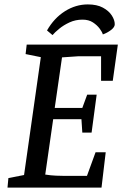

<svg xmlns="http://www.w3.org/2000/svg" viewBox="-20 -850 563 870"><path d="M378 -830Q419 -830 446 -815.5Q473 -801 486.5 -780Q500 -759 500 -740Q500 -727 483 -714Q466 -701 446 -694Q443 -705 431.5 -720.5Q420 -736 401 -748.5Q382 -761 354 -761Q322 -761 295 -748.5Q268 -736 248 -719.5Q228 -703 218 -691L193 -712Q225 -768 274 -799Q323 -830 378 -830ZM14 0 18 -43 89 -57 165 -591 96 -605 101 -648H514L491 -484H438V-595H334L261 -590L228 -361H353L375 -421H418L395 -249H353L349 -310H221L185 -59Q210 -55 234 -54Q258 -53 273 -53H374L413 -160H459L440 0Z"/></svg>

Font: Faustina Light Medium
Style: Italic
Weight: 500
Italic angle: -8°
Version: Version 1.200